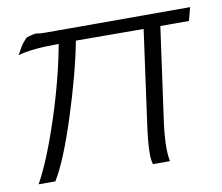

<svg xmlns="http://www.w3.org/2000/svg" viewBox="-65 -622 812 701"><g transform="rotate(-10 341.0 -272.0)"><path d="M24 0Q69 -81 116 -225Q163 -369 185 -492Q84 -492 34 -477Q47 -500 50.5 -506.5Q54 -513 64 -524.5Q74 -536 76.5 -536.5Q79 -537 93.5 -541Q108 -545 116 -543Q124 -541 150.5 -541Q177 -541 198 -541H681L668 -492H562L516 -161Q500 -52 511 0H448Q436 -30 453 -151L500 -492L249 -493Q227 -377 177.5 -222.5Q128 -68 86 0Z"/></g></svg>

Font: Oakes Grotesk Light
Style: Italic
Weight: 300
Italic angle: -8°
Designer: Samuel Oakes
Foundry: Samuel Oakes
Version: Version 1.000;PS 001.000;hotconv 1.0.88;makeotf.lib2.5.64775